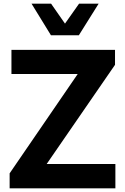

<svg xmlns="http://www.w3.org/2000/svg" viewBox="-20 -1020 679 1040"><path d="M255.9 -829.1 150.9 -1000H256.8L332 -892.1L408.2 -1000H514.2L407.2 -829.1ZM605 -131.8V0H32.2V-81.1L400.9 -619.1H42V-750H603V-668.9L232.9 -131.8Z"/></svg>

Font: Oakes Grotesk
Style: Bold
Weight: 700
Designer: Samuel Oakes
Foundry: Samuel Oakes
Version: Version 1.0 | wf-rip DC20170320